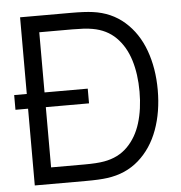

<svg xmlns="http://www.w3.org/2000/svg" viewBox="-52 -769 770 819"><g transform="rotate(-5 333.0 -360.0)"><path d="M10 -328.7V-391.7H325V-328.7ZM64 0V-720H282.3Q340.7 -720 375 -715.3Q454.5 -704.7 510.2 -655.7Q566 -606.7 594 -530.1Q622 -453.5 622 -360Q622 -266.2 594 -189.8Q566 -113.3 510.4 -64.3Q454.8 -15.3 375 -4.7Q341.3 0 282.3 0ZM140 -70.7H282.3Q337.3 -70.7 367.7 -76.3Q428.7 -87 467.9 -126.4Q507.2 -165.8 525.6 -225.6Q544 -285.3 544 -360Q544 -435.2 525.4 -495Q506.8 -554.8 467.6 -594Q428.3 -633.2 367.7 -643.7Q351.5 -646.8 328.7 -648.1Q305.8 -649.3 282.3 -649.3H140Z"/></g></svg>

Font: Manrope
Style: Regular
Weight: 400
Designer: Mikhail Sharanda
Foundry: Mikhail Sharanda
Version: Version 4.503